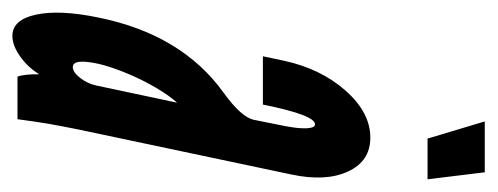

<svg xmlns="http://www.w3.org/2000/svg" viewBox="-266 -514 783 302"><g transform="rotate(90 125.0 -363.5)"><path d="M31 8Q46 8 63 -4Q80 -16 90.5 -33H91.5Q91 -25 92 -15Q93 -5 95 0H162Q166 -30 169.2 -48.8Q172.5 -67.5 178 -95L249 -431Q260.5 -485 244.2 -520Q228 -555 191 -555Q151.5 -555 117 -516Q82.5 -477 70 -419L63 -386H139Q155.5 -468 170 -468Q175.5 -468 176.2 -455.5Q177 -443 173 -422L163 -372Q159 -352 120 -324Q28.5 -258 2 -127Q-10.5 -66.5 -2.5 -29.2Q5.5 8 31 8ZM80 -87Q66 -87 75 -128Q80 -148.5 90 -172.5Q100 -196.5 112.5 -217.8Q125 -239 136 -251L109 -124Q106 -110 97 -98.5Q88 -87 80 -87ZM192.5 -645H256.5L245.5 -735H165.5Z"/></g></svg>

Font: League Gothic Condensed Italic
Style: Regular
Weight: 400
Width: 3
Designer: The League of Moveable Type
Version: Version 1.600; ttfautohint (v1.8.3)